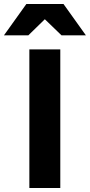

<svg xmlns="http://www.w3.org/2000/svg" viewBox="-62 -948 453 968"><path d="M86 -699H242V0H86ZM81 -770H-42L71 -928H258L371 -770H248L164 -851Z"/></svg>

Font: Montreal
Style: Bold
Weight: 700
Designer: Julieta Ulanovsky, usr_local_share
Foundry: Julieta Ulanovsky, usr_local_share
Version: Version 2.001